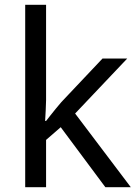

<svg xmlns="http://www.w3.org/2000/svg" viewBox="-20 -780 574 800"><path d="M172 -363Q172 -347 170.5 -321Q169 -295 168 -276H172Q178 -284 190 -299Q202 -314 214.5 -329.5Q227 -345 236 -355L407 -536H510L293 -307L525 0H419L233 -250L172 -197V0H85V-760H172Z"/></svg>

Font: Noto Sans Gothic
Style: Regular
Weight: 400
Designer: Monotype Design Team
Foundry: Monotype Imaging Inc.
Version: Version 2.001; ttfautohint (v1.8.4.7-5d5b)